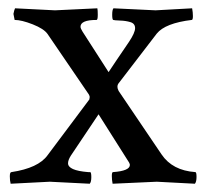

<svg xmlns="http://www.w3.org/2000/svg" viewBox="-20 -444 498 467"><path d="M216.8 -423.8Q217.8 -419.9 217.8 -407.7Q217.8 -395.5 214.8 -395.5Q175.8 -395.5 175.8 -378.9Q175.8 -375 180.7 -367.2L244.1 -268.6Q251 -279.3 264.6 -299.3Q278.3 -319.3 293.5 -341.8Q308.6 -364.3 308.6 -375.5Q308.6 -386.7 297.4 -390.1Q286.1 -393.6 272 -394Q257.8 -394.5 255.4 -395.5Q252.9 -396.5 252.9 -408.2Q252.9 -419.9 255.9 -423.8Q355.5 -418.9 358.4 -418.9Q361.3 -418.9 447.3 -423.8Q449.2 -414.1 449.2 -404.8Q449.2 -395.5 446.3 -395.5Q381.8 -387.7 361.3 -362.3L267.6 -240.2Q265.6 -237.3 265.6 -232.9Q265.6 -228.5 268.6 -222.7L373 -68.4Q399.4 -29.3 455.1 -25.4Q458 -25.4 458 -13.7Q458 -2 454.1 2.9Q363.3 -2 361.3 -2Q359.4 -2 253.9 2.9Q252 -6.8 252 -16.1Q252 -25.4 254.9 -25.4Q295.9 -28.3 295.9 -43Q295.9 -44.9 293.9 -48.8L219.7 -166L152.3 -65.4Q145.5 -54.7 145.5 -46.9Q145.5 -29.3 194.3 -25.4H199.2Q202.1 -25.4 202.1 -13.2Q202.1 -1 198.2 2.9Q103.5 -2 101.1 -2Q98.6 -2 5.9 2.9Q3.9 -4.9 3.9 -15.1Q3.9 -25.4 7.8 -25.4Q73.2 -35.2 95.7 -66.4L197.3 -202.1L198.2 -208Q198.2 -210 196.3 -213.9L95.7 -361.3Q86.9 -374 59.6 -384.8Q32.2 -395.5 15.6 -395.5L12.7 -410.2Q14.6 -419.9 16.6 -423.8Q111.3 -418.9 113.8 -418.9Q116.2 -418.9 216.8 -423.8Z"/></svg>

Font: CrimsonText-Roman
Style: Roman
Weight: 400
Version: Version 0.13